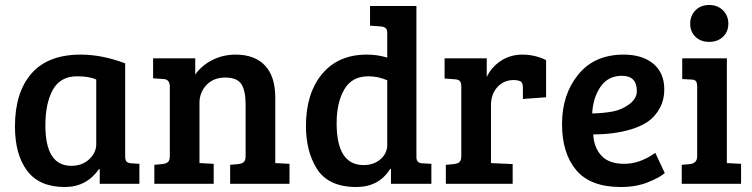

<svg xmlns="http://www.w3.org/2000/svg" viewBox="-20 -737 3017 770"><path d="M482 -483V-111Q482 -95 487.5 -89Q493 -83 507 -82L539 -80V0H380V-58L377 -59Q327 13 240 13Q138 13 89 -52Q40 -117 40 -230Q40 -366 106 -442Q172 -518 304 -518Q389 -518 482 -483ZM366 -159V-418Q338 -431 289 -431Q222 -431 192 -377Q162 -323 162 -234Q162 -72 266 -72Q310 -72 338 -98.5Q366 -125 366 -159Z M594 -423V-503H763V-438Q789 -475 832 -496.5Q875 -518 925 -518Q1001 -518 1042.5 -474.5Q1084 -431 1084 -344V-83L1141 -80V0H903V-76L936 -79Q951 -81 958 -87.5Q965 -94 965 -112V-318Q965 -373 948 -399.5Q931 -426 883.5 -426Q836 -426 808 -396Q780 -366 780 -325V-83L837 -80V0H599V-76L632 -79Q647 -81 654 -87.5Q661 -94 661 -112V-389Q661 -419 636 -420Z M1451 -518Q1494 -518 1533 -506V-607Q1533 -629 1507 -631L1464 -634V-713H1650V-105Q1651 -82 1675 -82L1710 -80V0H1548V-59L1545 -60Q1500 13 1409 13Q1295 13 1249 -63Q1207 -132 1207 -232Q1207 -362 1271.5 -440Q1336 -518 1451 -518ZM1533 -156V-415Q1497 -431 1457 -431Q1391 -431 1360.5 -378Q1330 -325 1330 -243Q1330 -75 1438 -75Q1479 -75 1506 -98.5Q1533 -122 1533 -156Z M1830 -112V-389Q1830 -405 1824.5 -411.5Q1819 -418 1805 -419L1763 -422V-503H1932V-428Q1950 -467 1988 -492.5Q2026 -518 2075.5 -518Q2125 -518 2170 -496V-347L2077 -340V-386Q2077 -406 2067 -411Q2056 -416 2040 -416Q2000 -416 1974.5 -387.5Q1949 -359 1949 -315V-83L2036 -79V0H1768V-76L1801 -79Q1816 -81 1823 -87.5Q1830 -94 1830 -112Z M2481 -518Q2556 -518 2600 -481.5Q2644 -445 2644 -379Q2644 -335 2625 -301.5Q2606 -268 2578 -249Q2550 -230 2510 -218Q2443 -198 2359 -198Q2362 -145 2392 -112.5Q2422 -80 2484 -80Q2546 -80 2608 -124L2646 -43Q2626 -25 2578.5 -6Q2531 13 2470 13Q2348 13 2291 -54.5Q2234 -122 2234 -240Q2234 -358 2299 -438Q2364 -518 2481 -518ZM2534 -372Q2534 -433 2474 -433Q2418 -433 2388 -388.5Q2358 -344 2355 -282Q2399 -283 2435.5 -289.5Q2472 -296 2503 -318.5Q2534 -341 2534 -372Z M2895 -503V-83L2952 -80V0H2714V-76L2747 -79Q2776 -82 2776 -111V-389Q2776 -406 2770.5 -412Q2765 -418 2751 -418L2716 -420V-503ZM2769 -589.5Q2748 -610 2748 -642Q2748 -674 2769 -695.5Q2790 -717 2824 -717Q2858 -717 2879.5 -695.5Q2901 -674 2901 -642Q2901 -610 2879.5 -589.5Q2858 -569 2824 -569Q2790 -569 2769 -589.5Z"/></svg>

Font: Bree Serif
Style: Regular
Weight: 400
Designer: Veronika Burian, Jos Scaglione
Foundry: TypeTogether
Version: Version 1.001